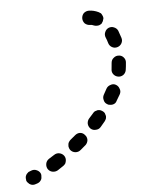

<svg xmlns="http://www.w3.org/2000/svg" viewBox="-47 -607 567 673"><g transform="rotate(-5 237.0 -270.5)"><path d="M21 -10Q19 -6 19 -1Q19 4 20 9Q22 14 26 17Q29 21 34 23Q38 25 43 25Q48 25 53 23Q56 22 59 21Q64 19 67 16Q71 12 73 7Q74 3 74 -2Q75 -7 73 -12Q69 -21 59 -25Q50 -29 40 -25Q37 -24 35 -23Q30 -22 27 -18Q23 -15 21 -10ZM98 -26Q104 -17 114 -15Q124 -13 133 -18Q143 -25 154 -32Q158 -35 161 -39Q163 -43 164 -48Q165 -53 164 -58Q163 -63 160 -67Q154 -75 144 -77Q134 -79 125 -73Q116 -67 106 -61Q97 -55 95 -45Q93 -35 98 -26ZM178 -103Q177 -98 179 -93Q180 -89 183 -85Q190 -77 200 -76Q211 -75 219 -82Q228 -90 238 -98Q245 -105 246 -115Q246 -126 239 -133Q233 -141 222 -142Q212 -142 204 -135Q195 -128 186 -120Q183 -117 180 -112Q178 -108 178 -103ZM260 -154Q268 -147 278 -148Q289 -148 296 -156Q304 -165 312 -175Q315 -179 317 -184Q318 -188 318 -193Q317 -198 315 -203Q313 -207 309 -210Q305 -213 300 -215Q296 -216 291 -216Q286 -215 281 -213Q277 -211 274 -207Q266 -198 258 -189Q252 -182 252 -171Q253 -161 260 -154ZM326 -234Q330 -231 335 -231Q340 -230 345 -231Q350 -232 354 -235Q358 -238 360 -243Q367 -254 373 -265Q378 -275 374 -284Q371 -294 362 -299Q353 -304 343 -300Q333 -297 328 -288Q323 -278 317 -268Q312 -259 315 -249Q317 -239 326 -234ZM372 -327Q382 -325 391 -331Q399 -337 401 -347Q403 -360 404 -374Q405 -384 398 -392Q391 -400 381 -400Q371 -401 363 -394Q355 -388 354 -377Q353 -366 352 -356Q350 -345 356 -337Q362 -329 372 -327ZM379 -430Q389 -433 394 -442Q399 -451 396 -461Q392 -474 387 -487Q383 -496 373 -500Q364 -504 354 -500Q345 -496 341 -486Q337 -477 341 -467Q345 -458 348 -447Q351 -437 360 -432Q369 -427 379 -430ZM322 -512Q327 -514 331 -517Q334 -521 336 -525Q338 -530 339 -535Q339 -540 337 -544Q335 -549 332 -553Q328 -556 324 -558Q307 -566 290 -566Q280 -566 272 -559Q265 -551 265 -541Q265 -531 272 -523Q280 -516 290 -516Q297 -516 303 -513Q308 -511 313 -511Q318 -511 322 -512Z"/></g></svg>

Font: FRB American Cursive Guidelines Dashed Black
Style: Bold Italic
Weight: 900
Italic angle: -25°
Version: Version 2.0;Modular Font Editor K font №1